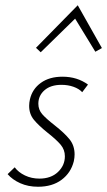

<svg xmlns="http://www.w3.org/2000/svg" viewBox="-20 -707 408 731"><path d="M9 -44 36 -70Q50 -51 75 -39Q100 -27 130 -27Q174 -27 200.5 -52Q227 -77 227 -112Q227 -137 211 -156Q195 -175 162 -201Q127 -229 109 -251Q91 -273 91 -304Q91 -316 94 -329Q103 -368 135.5 -391.5Q168 -415 218 -415Q274 -415 315 -385L293 -356Q281 -369 260 -376.5Q239 -384 214 -384Q173 -384 149.5 -363.5Q126 -343 126 -312Q126 -289 141 -272Q156 -255 188 -230Q225 -201 244.5 -177Q264 -153 264 -119Q264 -107 261 -93Q250 -49 214.5 -22.5Q179 4 125 4Q87 4 57 -9.5Q27 -23 9 -44ZM368 -524 343 -510 266 -636 135 -508 117 -525 276 -687Z"/></svg>

Font: Ysabeau Light
Style: Italic
Weight: 300
Italic angle: -12°
Designer: Christian Thalmann (Catharsis Fonts)
Version: Version 0.003